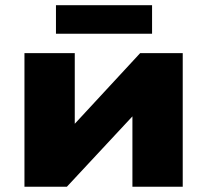

<svg xmlns="http://www.w3.org/2000/svg" viewBox="-20 -707 786 727"><path d="M72.6 0V-505.8H263.1V-238.3L510.7 -505.8H671.9V0H481.4V-266.4L233.3 0ZM191.9 -579.2V-687.2H555.8V-579.2Z"/></svg>

Font: Science Gothic
Style: Regular
Weight: 400
Designer: Thomas Phinney, Vassil Kateliev, Brandon Buerkle
Foundry: Font Detective LLC
Version: Version 1.018